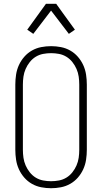

<svg xmlns="http://www.w3.org/2000/svg" viewBox="-20 -987 540 1015"><path d="M250 8Q224 8 198 3Q172 -2 149 -15Q126 -28 108.5 -48Q91 -68 80 -92Q69 -116 65 -142.5Q61 -169 61 -195V-540Q61 -566 65 -592.5Q69 -619 80 -643Q91 -667 108.5 -687Q126 -707 149 -720Q172 -733 198 -738Q224 -743 250 -743Q276 -743 302 -738Q328 -733 351 -720Q374 -707 391.5 -687Q409 -667 420 -643Q431 -619 435 -592.5Q439 -566 439 -540V-195Q439 -169 435 -142.5Q431 -116 420 -92Q409 -68 391.5 -48Q374 -28 351 -15Q328 -2 302 3Q276 8 250 8ZM250 -29Q271 -29 292 -33Q313 -37 331 -48Q349 -59 362.5 -76Q376 -93 384.5 -112.5Q393 -132 396 -153Q399 -174 399 -195V-540Q399 -561 396 -582Q393 -603 384.5 -622.5Q376 -642 362.5 -659Q349 -676 331 -687Q313 -698 292 -702Q271 -706 250 -706Q229 -706 208 -702Q187 -698 169 -687Q151 -676 137.5 -659Q124 -642 115.5 -622.5Q107 -603 104 -582Q101 -561 101 -540V-195Q101 -174 104 -153Q107 -132 115.5 -112.5Q124 -93 137.5 -76Q151 -59 169 -48Q187 -37 208 -33Q229 -29 250 -29ZM156 -808 124 -830 223 -967H277L310 -921L376 -830L344 -808L250 -931Z"/></svg>

Font: Iosevka Curly Extralight
Style: Regular
Weight: 200
Monospace: yes
Designer: Belleve Invis
Foundry: Belleve Invis
Version: Version 22.1.2; ttfautohint (v1.8.4)